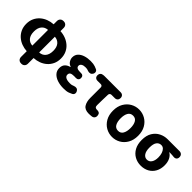

<svg xmlns="http://www.w3.org/2000/svg" viewBox="109 -1726 2938 2938"><g transform="rotate(45 1578.5 -257.0)"><path d="M344 -113V-453Q282 -449 245 -405.5Q208 -362 208 -283Q208 -203 245 -159.5Q282 -116 344 -113ZM415 202Q383 202 363.5 182Q344 162 344 130V8Q285 5 231 -15Q177 -35 134.5 -72Q92 -109 67 -162Q42 -215 42 -283Q42 -350 67 -403Q92 -456 134.5 -493Q177 -530 231 -550.5Q285 -571 344 -574V-644Q344 -676 363.5 -696Q383 -716 415 -716H421Q453 -716 472.5 -696Q492 -676 492 -644V-574Q552 -571 606 -550.5Q660 -530 702.5 -493Q745 -456 769.5 -403Q794 -350 794 -283Q794 -215 769 -162Q744 -109 701.5 -72Q659 -35 605 -15Q551 5 492 8V130Q492 162 472.5 182Q453 202 421 202ZM492 -453V-113Q553 -115 590.5 -159Q628 -203 628 -283Q628 -363 591 -406Q554 -449 492 -453Z M1140 14Q1068 14 1008.5 -6Q949 -26 913.5 -65Q878 -104 878 -161Q878 -218 908 -249.5Q938 -281 988 -294V-299Q945 -313 923.5 -348Q902 -383 902 -417Q902 -473 936 -508.5Q970 -544 1024.5 -561Q1079 -578 1142 -578Q1176 -578 1199.5 -574.5Q1223 -571 1242 -564.5Q1261 -558 1283 -548Q1308 -538 1314 -514.5Q1320 -491 1306 -467Q1293 -445 1270.5 -439Q1248 -433 1223 -441Q1211 -445 1203 -448Q1195 -451 1184 -452.5Q1173 -454 1151 -454Q1111 -454 1086 -438Q1061 -422 1061 -395Q1061 -343 1144 -343Q1152 -343 1157.5 -343Q1163 -343 1165 -343Q1191 -345 1207 -330Q1223 -315 1223 -288Q1223 -263 1207 -248Q1191 -233 1165 -234Q1161 -234 1148 -234.5Q1135 -235 1126 -235Q1080 -235 1058.5 -222Q1037 -209 1037 -177Q1037 -146 1067.5 -128.5Q1098 -111 1156 -111Q1183 -111 1197 -114.5Q1211 -118 1231 -126Q1257 -136 1279.5 -131.5Q1302 -127 1316 -104Q1331 -81 1326 -57Q1321 -33 1296 -21Q1270 -8 1248 0Q1226 8 1201 11Q1176 14 1140 14Z M1691 14Q1605 14 1571 -38Q1537 -90 1537 -175V-400Q1537 -417 1527 -427Q1517 -437 1500 -437H1429Q1402 -437 1385.5 -453.5Q1369 -470 1369 -497Q1369 -525 1385.5 -542.5Q1402 -560 1429 -562L1452 -564H1804Q1833 -564 1850 -546.5Q1867 -529 1867 -500Q1867 -472 1850 -454.5Q1833 -437 1804 -437H1733Q1717 -437 1706 -427Q1695 -417 1694 -400Q1692 -336 1690.5 -279Q1689 -222 1689 -169Q1689 -140 1701.5 -129Q1714 -118 1733 -118Q1739 -118 1740.5 -118Q1742 -118 1743 -118Q1767 -119 1784.5 -108.5Q1802 -98 1806 -74L1807 -66Q1812 -38 1798.5 -17Q1785 4 1758 9Q1753 10 1730 12Q1707 14 1691 14Z M2193 14Q2121 14 2059 -21Q1997 -56 1958.5 -122.5Q1920 -189 1920 -282Q1920 -376 1958.5 -442Q1997 -508 2059 -543Q2121 -578 2193 -578Q2265 -578 2327 -543Q2389 -508 2427 -442Q2465 -376 2465 -282Q2465 -189 2427 -122.5Q2389 -56 2327 -21Q2265 14 2193 14ZM2193 -118Q2247 -118 2273 -162.5Q2299 -207 2299 -282Q2299 -357 2273 -401.5Q2247 -446 2193 -446Q2138 -446 2112 -401.5Q2086 -357 2086 -282Q2086 -207 2112 -162.5Q2138 -118 2193 -118Z M2814 14Q2741 14 2680.5 -19.5Q2620 -53 2584 -117.5Q2548 -182 2548 -276Q2548 -374 2587 -437.5Q2626 -501 2688.5 -532.5Q2751 -564 2821 -564H3077Q3107 -564 3125.5 -546Q3144 -528 3144 -497Q3144 -467 3125.5 -451Q3107 -435 3077 -438Q3062 -440 3052 -440.5Q3042 -441 3027 -442Q3012 -443 2982 -444V-439Q3025 -414 3048.5 -364.5Q3072 -315 3072 -250Q3072 -169 3039 -109.5Q3006 -50 2947.5 -18Q2889 14 2814 14ZM2816 -118Q2863 -118 2890.5 -157.5Q2918 -197 2918 -267Q2918 -313 2906 -350.5Q2894 -388 2871.5 -410.5Q2849 -433 2816 -433Q2770 -433 2742 -396Q2714 -359 2714 -276Q2714 -200 2742 -159Q2770 -118 2816 -118Z"/></g></svg>

Font: Chiron GoRound TC EB
Style: Regular
Weight: 700
Designer: Ryoko NISHIZUKA 西塚涼子 (kana, bopomofo & ideographs); Paul D. Hunt (Latin, Greek & Cyrillic); Sandoll Communications 산돌커뮤니
Foundry: Adobe
Version: Version 1.000;hotconv 1.1.1;makeotfexe 2.6.0